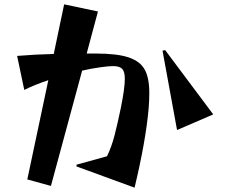

<svg xmlns="http://www.w3.org/2000/svg" viewBox="-20 -814 1040 886"><path d="M333 -46V-54L474 -93Q495 -137 508.5 -189Q522 -241 538 -318Q556 -408 556 -450Q556 -484 543.5 -496.5Q531 -509 502 -509Q483 -509 446 -504Q396 -497 359 -488L215 44L106 14L203 -444Q140 -423 92 -399L59 -556Q142 -563 228 -565L276 -794L432 -761L380 -567H421Q521 -567 574 -549Q627 -531 648 -492.5Q669 -454 669 -385Q669 -353 666 -314Q653 -165 601 52ZM742 -583 964 -286 797 -214 730 -580Z"/></svg>

Font: Tiejili SC
Style: Regular
Weight: 400
Designer: Buernia
Foundry: Ershou Xiaoxi Press
Version: Version 1.100